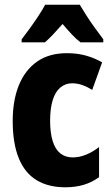

<svg xmlns="http://www.w3.org/2000/svg" viewBox="-20 -786 477 816"><path d="M258 10Q186 10 136 -20Q86 -50 60 -113Q34 -176 34 -272Q34 -360 60.5 -424.5Q87 -489 138 -524.5Q189 -560 264 -560Q309 -560 346 -549.5Q383 -539 414 -521L372 -404Q351 -417 330 -424.5Q309 -432 286 -432Q258 -432 236.5 -414Q215 -396 204 -360.5Q193 -325 193 -273Q193 -221 204 -186Q215 -151 236.5 -134Q258 -117 289 -117Q317 -117 345.5 -128.5Q374 -140 401 -161V-33Q371 -11 335.5 -0.5Q300 10 258 10ZM319 -766Q332 -744 348 -719Q364 -694 382.5 -668.5Q401 -643 419 -619V-606H322Q304 -620 285.5 -639.5Q267 -659 246 -684Q224 -659 205.5 -639.5Q187 -620 171 -606H72V-619Q87 -638 106.5 -665Q126 -692 144 -719.5Q162 -747 172 -766Z"/></svg>

Font: Noto Sans Display Condensed ExtraBold
Style: Regular
Weight: 800
Width: 3
Designer: Monotype Design Team
Foundry: Monotype Imaging Inc.
Version: Version 2.003